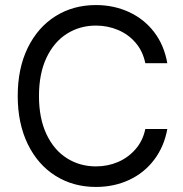

<svg xmlns="http://www.w3.org/2000/svg" viewBox="-20 -737 733 767"><path d="M363.3 -634.8Q298.8 -634.8 247.1 -602.1Q195.3 -569.3 165.5 -505.9Q135.7 -442.4 135.7 -353.5Q135.7 -264.6 165.5 -201.2Q195.3 -137.7 247.1 -105Q298.8 -72.3 363.3 -72.3Q410.2 -72.3 451.2 -89.8Q492.2 -107.4 521.5 -141.1Q550.8 -174.8 560.5 -221.7H648.4Q635.7 -151.4 595.7 -98.6Q555.7 -45.9 495.6 -18.1Q435.5 9.8 363.3 9.8Q272.5 9.8 201.7 -34.7Q130.9 -79.1 90.8 -161.6Q50.8 -244.1 50.8 -353.5Q50.8 -463.9 90.8 -545.9Q130.9 -627.9 201.7 -672.4Q272.5 -716.8 363.3 -716.8Q434.6 -716.8 495.1 -689Q555.7 -661.1 595.7 -608.9Q635.7 -556.6 648.4 -484.4H560.5Q550.8 -532.2 522 -565.9Q493.2 -599.6 451.7 -617.2Q410.2 -634.8 363.3 -634.8Z"/></svg>

Font: Pretendard GOV Variable
Style: Regular
Weight: 400
Designer: Base glyphs from Inter by Rasmus Andersson; Hangul glyphs from Noto Sans CJK(Source Han Sans) by Jang Soo-young and Kang
Foundry: Kil Hyung-jin
Version: Version 1.307;Glyphs 3.2 (3192)